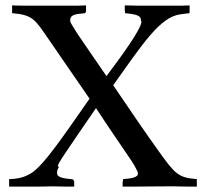

<svg xmlns="http://www.w3.org/2000/svg" viewBox="-20 -694 762 714"><path d="M712 0V-28C643 -33 631 -47 570 -132C514 -210 458 -293 401 -377C512 -533 576 -632 652 -641C662 -642 672 -644 685 -645V-674C676 -674 668 -673 658 -673H491C474 -673 459 -674 444 -674V-657C445 -652 445 -648 445 -645C489 -641 504 -635 504 -620V-617C505 -617 506 -616 506 -614C506 -587 434 -488 376 -411C338 -465 303 -518 267 -570L257 -586C245 -605 240 -613 241 -619C241 -638 257 -642 297 -645L300 -652V-674C290 -674 281 -673 271 -673H148H75C57 -673 40 -673 25 -674V-645C102 -639 111 -620 156 -555L313 -327C227 -205 145 -80 96 -50C73 -36 52 -29 14 -28V0H120C140 0 160 -1 177 -1C194 -1 210 0 228 0H256V-20L251 -27C208 -31 192 -36 192 -51C192 -57 194 -65 199 -73C197 -74 195 -76 195 -77C199 -91 214 -111 223 -125C260 -179 297 -235 337 -292C386 -217 429 -155 469 -96L480 -78C488 -64 493 -54 493 -48C493 -34 466 -30 438 -28L436 -16V0H468C509 0 547 -1 594 -1H628C646 -1 663 0 682 0Z"/></svg>

Font: Sibila
Style: Regular
Weight: 400
Designer: Stefan Peev
Foundry: Context Ltd
Version: Version 1.000